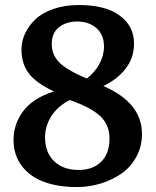

<svg xmlns="http://www.w3.org/2000/svg" viewBox="-20 -734 624 768"><path d="M287.1 14.2Q213.4 14.2 157.5 -5.9Q101.6 -25.9 67.9 -69.3Q34.2 -112.8 34.2 -174.8Q34.2 -204.1 42.7 -231.4Q51.3 -258.8 69.6 -285.2Q87.9 -311.5 120.1 -333.3Q152.3 -355 195.8 -368.2Q122.6 -402.8 94.2 -441.7Q65.9 -480.5 65.9 -536.1Q65.9 -568.8 80.1 -599.6Q94.2 -630.4 121.1 -656.2Q147.9 -682.1 193.1 -698Q238.3 -713.9 294.9 -713.9Q402.3 -713.9 459.2 -671.6Q516.1 -629.4 516.1 -560.1Q516.1 -502.4 482.4 -459.2Q448.7 -416 393.1 -390.1Q547.9 -323.2 547.9 -198.2Q547.9 -148.4 525.6 -107.2Q503.4 -65.9 466.3 -40Q429.2 -14.2 383.1 0Q336.9 14.2 287.1 14.2ZM327.1 -419.9Q357.9 -442.9 377 -477.1Q396 -511.2 396 -547.9Q396 -595.2 365.7 -621.6Q335.4 -647.9 289.1 -647.9Q244.6 -647.9 215.8 -625Q187 -602.1 187 -558.1Q187 -515.1 216.8 -484.6Q246.6 -454.1 327.1 -419.9ZM294.9 -54.2Q351.6 -54.2 384.8 -87.2Q418 -120.1 418 -179.2Q418 -236.3 379.4 -271Q340.8 -305.7 258.8 -334Q210 -308.6 185.1 -269Q160.2 -229.5 160.2 -184.1Q160.2 -124.5 196.3 -89.4Q232.4 -54.2 294.9 -54.2Z"/></svg>

Font: Literata Book SemiBold
Style: Regular
Weight: 600
Designer: Latin by Veronika Burian and Jose Scaglione. Greek by Irene Vlachou. Cyrillic by Vera Evstafieva
Foundry: TypeTogether
Version: Version 2.003;PS 002.003;hotconv 1.0.88;makeotf.lib2.5.64775